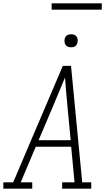

<svg xmlns="http://www.w3.org/2000/svg" viewBox="-35 -1129 655 1149"><path d="M-15 0V-38H44L132 -245L341 -735H390L457 -38H511V0H337V-38H411L391 -251H179L89 -38H158V0ZM388 -290 369 -490Q365 -534 361 -577.5Q357 -621 354 -665Q336 -621 317.5 -577.5Q299 -534 281 -490L196 -290ZM390 -846Q381 -846 372.5 -849Q364 -852 358.5 -859Q353 -866 351.5 -875.5Q350 -885 352 -895Q353 -901 356 -907Q359 -913 365 -917Q371 -921 377.5 -922.5Q384 -924 390 -924Q400 -924 408.5 -921Q417 -918 422.5 -911Q428 -904 429.5 -894.5Q431 -885 429 -875Q428 -869 424.5 -863Q421 -857 415.5 -853Q410 -849 403.5 -847.5Q397 -846 390 -846ZM574 -1071H274V-1109H574Z"/></svg>

Font: Iosevka Slab XLtEx
Style: Italic
Weight: 200
Width: 7
Italic angle: -9°
Monospace: yes
Designer: Belleve Invis
Foundry: Belleve Invis
Version: Version 11.1.0; ttfautohint (v1.8.3)